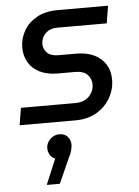

<svg xmlns="http://www.w3.org/2000/svg" viewBox="-55 -554 637 879"><g transform="rotate(-5 263.5 -114.5)"><path d="M24 -1 37 -80H288Q315 -80 334 -91Q353 -102 363 -120Q373 -138 373 -158Q373 -185 354.5 -203.5Q336 -222 299 -222H217Q170 -222 136 -239Q102 -256 84.5 -286Q67 -316 67 -354Q67 -394 87 -430Q107 -466 146.5 -488.5Q186 -511 243 -511H475L462 -431H235Q211 -431 194.5 -421.5Q178 -412 169.5 -397Q161 -382 160 -365Q160 -339 177 -322Q194 -305 229 -305H310Q360 -305 394 -288Q428 -271 446 -241.5Q464 -212 464 -173Q464 -128 441.5 -88.5Q419 -49 378 -25Q337 -1 280 -1ZM124 282 173 165Q157 159 149 145Q141 131 141 116Q141 99 149.5 85.5Q158 72 171.5 64Q185 56 201 56Q227 56 240 72Q253 88 253 109Q253 118 249 134Q245 150 236 166L184 282Z"/></g></svg>

Font: MuseoModerno
Style: Italic
Weight: 400
Italic angle: -9°
Designer: Pablo Cosgaya, Héctor Gatti, Marcela Romero, and the Authors of The MuseoModerno Project.
Foundry: Omnibus-Type Team
Version: Version 1.003